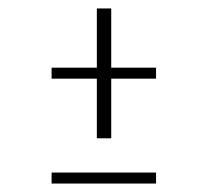

<svg xmlns="http://www.w3.org/2000/svg" viewBox="-20 -546 490 454"><path d="M209 -219V-360H102V-386H209V-526H243V-386H349V-360H243V-219ZM102 -138H349V-112H102Z"/></svg>

Font: League Mono Condensed Thin
Style: Regular
Weight: 100
Width: 1
Designer: Tyler Finck
Foundry: The League of Moveable Type / Tyler Finck
Version: Version 2.210